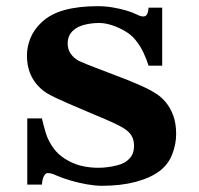

<svg xmlns="http://www.w3.org/2000/svg" viewBox="-20 -580 640 619"><path d="M294.9 -560.1Q318.8 -560.1 342.5 -556.2Q366.2 -552.2 386.2 -546.4Q406.2 -540.5 418.9 -534.2Q433.1 -526.9 441.9 -526.9Q451.2 -526.9 454.8 -535.4Q458.5 -543.9 459 -555.2H502.9V-368.2H459Q454.1 -384.8 443.6 -408Q433.1 -431.2 416 -452.1Q403.8 -467.3 383.8 -479.2Q363.8 -491.2 341.6 -498.5Q319.3 -505.9 299.8 -505.9Q278.3 -505.9 258.1 -501.5Q237.8 -497.1 225.1 -488.8Q210.9 -479.5 204.6 -467.5Q198.2 -455.6 198.2 -439.9Q198.2 -421.4 207.5 -407.5Q216.8 -393.6 233.9 -383.8Q244.6 -378.9 259.3 -373Q273.9 -367.2 289.1 -361.3Q304.2 -355.5 315.9 -351.1L350.1 -337.9Q367.7 -331.5 392.1 -321.8Q416.5 -312 441.7 -300.5Q466.8 -289.1 484.9 -276.9Q500.5 -267.1 514.9 -249.8Q529.3 -232.4 538.6 -207.3Q547.9 -182.1 547.9 -147.9Q547.9 -115.7 535.6 -83.5Q523.4 -51.3 496.1 -29.8Q466.3 -6.8 418.2 6.1Q370.1 19 309.1 19Q287.6 19 261 14.4Q234.4 9.8 208.3 2.2Q182.1 -5.4 162.1 -14.2Q153.8 -18.1 147 -20Q140.1 -22 133.8 -22Q126.5 -22 121.3 -11.7Q116.2 -1.5 115.2 15.1H67.9V-198.2H115.2Q119.1 -180.2 127.2 -152.6Q135.3 -125 154.8 -99.1Q175.3 -72.8 211.9 -55.9Q248.5 -39.1 298.8 -39.1Q312.5 -39.1 328.4 -41.3Q344.2 -43.5 358.2 -47.1Q372.1 -50.8 379.9 -55.2Q395.5 -64 403.8 -76.9Q412.1 -89.8 412.1 -109.9Q412.1 -130.4 403.3 -143.8Q394.5 -157.2 377.9 -167Q366.2 -174.3 348.9 -182.4Q331.5 -190.4 314.5 -197.8Q297.4 -205.1 285.2 -210L245.1 -227.1Q223.6 -236.3 201.9 -245.6Q180.2 -254.9 161.6 -263.7Q143.1 -272.5 130.9 -279.8Q101.1 -298.8 84 -329.1Q66.9 -359.4 66.9 -401.9Q66.9 -429.2 78.1 -457Q89.4 -484.9 113.8 -507.8Q142.6 -535.2 188 -547.6Q233.4 -560.1 294.9 -560.1Z"/></svg>

Font: BIZ UDPMincho
Style: Bold
Weight: 700
Designer: TypeBank Co., Ltd.
Foundry: Morisawa Inc.
Version: Version 1.06